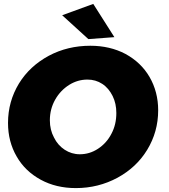

<svg xmlns="http://www.w3.org/2000/svg" viewBox="-20 -948 862 982"><path d="M622 -672C569 -700 509 -714 442 -714C365 -714 294 -697 230 -663C165 -628 114 -581 77 -521C40 -460 21 -393 21 -319C21 -255 36 -198 65 -148C94 -97 135 -58 188 -29C241 0 301 14 368 14C445 14 516 -4 581 -39C645 -74 696 -121 733 -182C770 -243 789 -310 789 -384C789 -447 774 -504 745 -554C716 -604 675 -643 622 -672ZM334 -514C363 -532 394 -541 427 -541C455 -541 480 -534 503 -519C526 -504 543 -483 556 -457C569 -431 575 -402 575 -370C575 -331 567 -296 550 -264C533 -231 510 -206 481 -187C452 -168 421 -159 388 -159C360 -159 334 -167 311 -182C288 -197 269 -218 256 -245C242 -271 235 -300 235 -333C235 -371 244 -406 262 -438C280 -470 304 -495 334 -514ZM457 -928 298 -870 432 -748 565 -758Z"/></svg>

Font: Argentum Sans ExtraBold
Style: Italic
Weight: 800
Italic angle: -11.3°
Designer: Julieta Ulanovsky
Foundry: Julieta Ulanovsky
Version: Version 5.001;February 15, 2019;FontCreator 11.5.0.2425 64-b